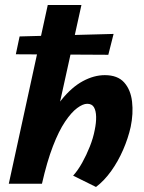

<svg xmlns="http://www.w3.org/2000/svg" viewBox="-20 -731 574 764"><path d="M362 13 271 -32Q290 -53 307 -83.5Q324 -114 337.5 -148Q351 -182 357 -214Q363 -243 362.5 -266.5Q362 -290 354 -304Q346 -318 327 -318Q310 -318 287 -301Q264 -284 239 -247Q214 -210 190.5 -149Q167 -88 147 0H88Q113 -117 148 -199.5Q183 -282 224 -333Q265 -384 309.5 -408Q354 -432 397 -432Q448 -432 474 -403Q500 -374 505.5 -326.5Q511 -279 500 -226Q490 -181 470 -135Q450 -89 422.5 -50.5Q395 -12 362 13ZM15 0 170 -711H304L147 0ZM411 -513 43 -515 58 -586 432 -596Z"/></svg>

Font: Ysabeau Infant ExtraBold
Style: Italic
Weight: 800
Italic angle: -12°
Designer: Christian Thalmann (Catharsis Fonts)
Version: Version 2.001;gftools[0.9.30]; featfreeze: ss01,ss02,lnum